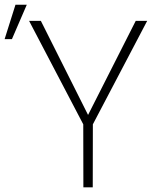

<svg xmlns="http://www.w3.org/2000/svg" viewBox="-48 -800 668 820"><path d="M328.1 -309.1 126.5 -710.9H76.2L307.6 -269L308.1 0H348.1L348.6 -269L580.6 -710.9H531.7ZM18.1 -779.8 -28.3 -632.8H2.9L66.4 -779.8Z"/></svg>

Font: Roboto Mono ExtraLight
Style: Regular
Weight: 250
Monospace: yes
Designer: Google
Version: Version 3.000